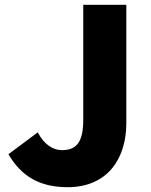

<svg xmlns="http://www.w3.org/2000/svg" viewBox="-20 -764 626 798"><path d="M261 14C428 14 505 -106 505 -252V-744H326V-266C326 -169 295 -140 237 -140C201 -140 163 -163 137 -214L15 -123C69 -31 145 14 261 14Z"/></svg>

Font: Noto Sans CJK JP Black
Style: Regular
Weight: 900
Designer: Ryoko NISHIZUKA (kana & ideographs); Paul D. Hunt (Latin, Greek & Cyrillic); Wenlong ZHANG (bopomofo); Sandoll Communica
Foundry: Adobe Systems Incorporated
Version: Version 1.004;PS 1.004;hotconv 1.0.82;makeotf.lib2.5.63406